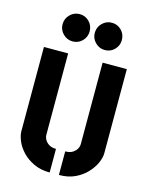

<svg xmlns="http://www.w3.org/2000/svg" viewBox="-114 -826 709 904"><g transform="rotate(15 240.0 -373.5)"><path d="M318 -619Q291 -619 271.5 -638.5Q252 -658 252 -685Q252 -713 271.5 -732.5Q291 -752 318 -752Q346 -752 365 -732.5Q384 -713 384 -685Q384 -658 365 -638.5Q346 -619 318 -619ZM161 -619Q134 -619 114.5 -638.5Q95 -658 95 -685Q95 -713 114.5 -732.5Q134 -752 161 -752Q189 -752 208 -732.5Q227 -713 227 -685Q227 -658 208 -638.5Q189 -619 161 -619ZM262 5V-110Q284 -110 297.5 -118.5Q311 -127 317.5 -138.5Q324 -150 324 -162V-559H442V-149Q442 -129 431 -103Q420 -77 397 -52Q374 -27 340.5 -11Q307 5 262 5ZM217 5Q173 5 139 -11Q105 -27 82.5 -51Q60 -75 49 -101.5Q38 -128 38 -148V-559H156V-162Q156 -151 162.5 -139Q169 -127 182.5 -118.5Q196 -110 217 -110Z"/></g></svg>

Font: Stick No Bills ExtraLight
Style: Bold
Weight: 700
Version: Version 2.000